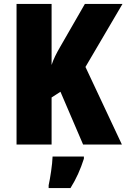

<svg xmlns="http://www.w3.org/2000/svg" viewBox="-20 -734 642 975"><path d="M599 0 414 -394 602 -714H411L285 -495C267 -464 251 -433 242 -404V-714H64V0H242V-239L287 -268L402 0ZM406 72V61H247C246 100 235 171 227 207V221H338C368 173 389 125 406 72Z"/></svg>

Font: Noto Sans Hebrew Condensed Black
Style: Regular
Weight: 900
Width: 3
Designer: Monotype Design Team
Foundry: Monotype Imaging Inc.
Version: Version 2.004